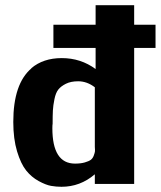

<svg xmlns="http://www.w3.org/2000/svg" viewBox="-20 -706 617 737"><path d="M31 -238Q31 -385 101 -444H100Q146 -483 217 -483Q290 -483 347 -441V-522H185V-611H347V-686H495V-611H577V-522H495V0H344V-18V-37Q288 11 216 11Q196 11 176 7.5Q156 4 128.5 -11Q101 -26 80.5 -51.5Q60 -77 45.5 -125Q31 -173 31 -238ZM182 -231Q181 -226 181 -214Q181 -78 268 -78Q290 -78 305.5 -82.5Q321 -87 328.5 -92.5Q336 -98 340 -109Q344 -120 344.5 -125Q345 -130 344 -142V-155V-371Q314 -394 280 -394Q252 -394 233 -384.5Q214 -375 204 -362.5Q194 -350 189 -325.5Q184 -301 183 -282Q182 -263 182 -231Z"/></svg>

Font: Coval
Style: Black
Weight: 1000
Foundry: Context Ltd
Version: Version 001.000